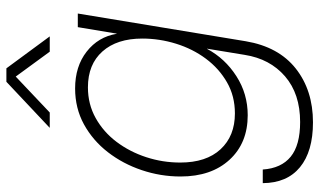

<svg xmlns="http://www.w3.org/2000/svg" viewBox="-216 -560 985 592"><g transform="rotate(-90 276.0 -263.5)"><path d="M195.3 209.5Q105.5 209.5 56.9 169.4Q8.3 129.4 7.8 54.7H49.8Q53.7 111.8 89.4 140.9Q125 169.9 196.3 169.9Q283.2 169.9 337.2 123.3Q391.1 76.7 403.3 -1L422.4 -117.2H421.9Q392.1 -61.5 337.6 -26.6Q283.2 8.3 217.3 8.3Q131.3 8.3 79.8 -47.9Q28.3 -104 28.3 -198.7Q28.3 -260.3 47.9 -318.4Q67.4 -376.5 103.3 -422.9Q139.2 -469.2 189 -496.6Q238.8 -523.9 299.8 -523.9Q367.7 -523.9 413.3 -488.3Q459 -452.6 468.3 -395.5H468.8L488.8 -515.6H530.8L445.3 2.4Q428.2 103.5 361.1 156.5Q293.9 209.5 195.3 209.5ZM222.7 -31.2Q276.4 -31.2 318.8 -55.7Q361.3 -80.1 391.6 -120.8Q421.9 -161.6 437.7 -212.6Q453.6 -263.7 453.6 -316.9Q453.6 -395 413.8 -439.7Q374 -484.4 303.2 -484.4Q251 -484.4 208.3 -460.4Q165.5 -436.5 135 -396Q104.5 -355.5 87.9 -304.7Q71.3 -253.9 71.3 -199.7Q71.3 -119.6 112.3 -75.4Q153.3 -31.2 222.7 -31.2ZM225.6 -602.1H178.7V-602.5L320.3 -735.8H361.8L460 -602.5V-602.1H413.1L336.4 -707Z"/></g></svg>

Font: Inter Display ExtraLight
Style: Italic
Weight: 200
Italic angle: -9.39999°
Designer: Rasmus Andersson
Foundry: rsms
Version: Version 4.000;git-a52131595